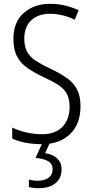

<svg xmlns="http://www.w3.org/2000/svg" viewBox="-20 -744 485 1004"><path d="M401 -189Q401 -95 346 -42.5Q291 10 200 10Q110 10 44 -19V-77Q76 -61 117.5 -51.5Q159 -42 200 -42Q269 -42 306.5 -81Q344 -120 344 -185Q344 -227 329.5 -253.5Q315 -280 284.5 -300Q254 -320 205 -342Q159 -364 124 -388Q89 -412 69.5 -448Q50 -484 50 -541Q50 -628 104 -676Q158 -724 242 -724Q285 -724 323 -714.5Q361 -705 391 -690L371 -641Q338 -657 305 -664.5Q272 -672 242 -672Q179 -672 143 -637.5Q107 -603 107 -543Q107 -499 122.5 -472Q138 -445 168 -425.5Q198 -406 241 -386Q292 -362 328 -337Q364 -312 382.5 -277Q401 -242 401 -189ZM302 141Q302 188 270 214Q238 240 183 240Q152 240 131 234V195Q152 201 179 201Q213 201 234 185.5Q255 170 255 142Q255 112 231 98.5Q207 85 166 82L203 0H242L216 57Q257 63 279.5 85Q302 107 302 141Z"/></svg>

Font: Noto Sans Devanagari UI Condensed Light
Style: Regular
Weight: 300
Width: 3
Designer: Jelle Bosma - Monotype Design Team
Foundry: Monotype Imaging Inc.
Version: Version 2.004; ttfautohint (v1.8.4.7-5d5b)